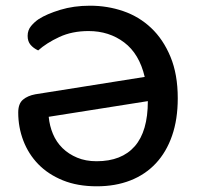

<svg xmlns="http://www.w3.org/2000/svg" viewBox="-20 -639 694 674"><path d="M44 -244Q44 -275 60.5 -289Q77 -303 104 -308L488 -369Q469 -450 416 -490Q363 -530 291 -530Q233 -530 188 -509Q143 -488 114 -462Q97 -470 87 -482Q77 -494 77 -513Q77 -533 89 -547.5Q101 -562 116 -572Q144 -590 191.5 -604.5Q239 -619 296 -619Q357 -619 412.5 -600Q468 -581 510.5 -541Q553 -501 578.5 -439.5Q604 -378 604 -294Q604 -220 584 -162.5Q564 -105 527 -65.5Q490 -26 437.5 -5.5Q385 15 320 15Q252 15 200.5 -6Q149 -27 114.5 -62.5Q80 -98 62 -145Q44 -192 44 -244ZM151 -229Q154 -197 166 -168.5Q178 -140 199.5 -119Q221 -98 251 -85.5Q281 -73 319 -73Q407 -73 453 -125.5Q499 -178 499 -284Z"/></svg>

Font: Baloo Paaji 2 Medium
Style: Regular
Weight: 500
Designer: Shuchita Grover, Noopur Datye and Ek Type
Foundry: Ek Type
Version: Version 1.640;hotconv 1.0.111;makeotfexe 2.5.65597; ttfautoh